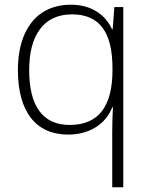

<svg xmlns="http://www.w3.org/2000/svg" viewBox="-20 -561 634 816"><path d="M457 2V235H504V-531H466L459 -437H456C430 -494 373 -541 282 -541C131 -541 56 -426 56 -264C56 -84 134 11 270 11C366 11 432 -39 457 -105H460C458 -76 457 -28 457 2ZM276 -30C161 -30 104 -111 104 -263C104 -412 166 -500 286 -500C405 -500 458 -421 458 -272V-259C457 -114 403 -30 276 -30Z"/></svg>

Font: Noto Sans Syriac Extralight
Style: Regular
Weight: 200
Designer: Patrick Giasson and the Monotype Design Team
Foundry: Monotype Imaging Inc.
Version: Version 3.000